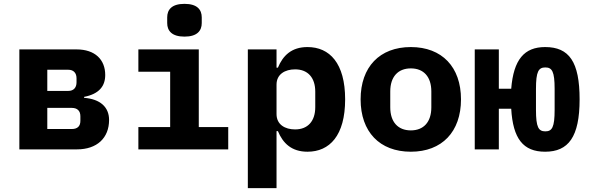

<svg xmlns="http://www.w3.org/2000/svg" viewBox="-20 -771 3041 991"><path d="M79.9 0H377.1C480.8 0 543 -58.9 543 -152C543 -219.1 496.1 -259.9 414.1 -266V-271C491.1 -285.9 523.1 -326 523.1 -383.9C523.1 -463.1 470.9 -516 375 -516H79.9ZM224.1 -105.1V-214.1H350.9C377.8 -214.1 394.9 -199.9 394.9 -171.2V-147C394.9 -120 380 -105.1 350.9 -105.1ZM224.1 -301.8V-410.9H333.1C359 -410.9 375 -394.9 375 -366.8V-345.9C375 -317.8 359 -301.8 333.1 -301.8Z M932.2 -582C998.2 -582 1021.3 -612.9 1021.3 -652V-681.1C1021.3 -720.9 998.2 -751.1 932.2 -751.1C866.1 -751.1 843 -720.9 843 -681.1V-652C843 -612.9 866.1 -582 932.2 -582ZM694.2 0H1158V-115.1H1006V-516H694.2V-400.9H858.3V-115.1H694.2Z M1259.2 199.9H1407.3V-94.1H1414.4C1440.3 -32 1484.4 12.1 1567.1 12.1C1681.1 12.1 1761.4 -71 1761.4 -258.2C1761.4 -445 1681.1 -528.1 1567.1 -528.1C1484.4 -528.1 1440.3 -484 1414.4 -421.9H1407.3V-516H1259.2ZM1407.3 -182.2V-334.2C1407.3 -388.1 1451.3 -413 1503.2 -413C1569.2 -413 1607.2 -370 1607.2 -297.9V-218C1607.2 -146 1569.2 -103 1503.2 -103C1451.3 -103 1407.3 -127.8 1407.3 -182.2Z M2100.5 12.1C2261.4 12.1 2359.4 -90.9 2359.4 -258.2C2359.4 -425.1 2261.4 -528.1 2100.5 -528.1C1939.3 -528.1 1841.3 -425.1 1841.3 -258.2C1841.3 -90.9 1939.3 12.1 2100.5 12.1ZM1994.3 -217V-299C1994.3 -375 2034.4 -418 2100.5 -418C2166.5 -418 2206.3 -375 2206.3 -299V-217C2206.3 -141 2166.5 -98 2100.5 -98C2034.4 -98 1994.3 -141 1994.3 -217Z M2793.7 12.1C2913.7 12.1 2971.6 -63.9 2971.6 -258.2C2971.6 -452.1 2917.6 -528.1 2793.7 -528.1C2686.4 -528.1 2630.7 -464.1 2618.6 -312.9H2554.7V-516H2430.4V0H2554.7V-209.9H2618.6C2627.5 -55 2680.4 12.1 2793.7 12.1ZM2746.4 -203.8V-312.1C2746.4 -402 2759.6 -422.9 2794.7 -422.9C2829.5 -422.9 2842.7 -402 2842.7 -312.1V-203.8C2842.7 -114 2829.5 -93 2794.7 -93C2759.6 -93 2746.4 -114 2746.4 -203.8Z"/></svg>

Font: Margiela Mono Bold
Style: Regular
Weight: 700
Designer: Mike Abbink, Paul van der Laan, Pieter van Rosmalen
Foundry: Bold Monday
Version: Version 2.003 2021